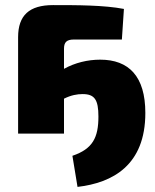

<svg xmlns="http://www.w3.org/2000/svg" viewBox="-20 -524 607 753"><path d="M373 -290C324 -290 274 -278 231 -254V-333C231 -359 242 -369 270 -369H458L466 -489C388 -504 281 -504 188 -504C95 -504 51 -464 51 -378V0H231V-137C259 -151 283 -155 304 -155C351 -155 366 -133 366 -67C366 15 344 60 264 87L284 209C422 193 550 124 550 -81C550 -225 485 -290 373 -290Z"/></svg>

Font: Exo 2 Extra Bold
Style: Regular
Weight: 800
Designer: Natanael Gama
Version: Version 1.001;PS 001.001;hotconv 1.0.88;makeotf.lib2.5.64775